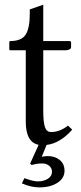

<svg xmlns="http://www.w3.org/2000/svg" viewBox="-20 -604 343 815"><path d="M159.2 89.8Q134.8 89.8 114.3 96.7L107.9 90.3L144 10.7Q89.4 0 89.4 -87.4V-390.6H24.4Q19.5 -390.6 19.5 -394.5V-425.8Q19.5 -429.7 23.4 -429.7Q71.3 -429.7 88.9 -457Q106.4 -484.4 106.4 -544.9V-564L163.6 -584V-429.7H273.9Q281.7 -429.7 281.7 -423.8V-403.8Q281.7 -397.5 274.4 -394Q267.1 -390.6 258.3 -390.6H163.6V-134.8Q163.6 -85.9 170.7 -64.7Q177.7 -43.5 197.3 -43.5Q233.4 -43.5 268.6 -70.8L286.6 -53.7Q234.9 4.4 177.7 11.2L157.2 61.5Q168.9 58.6 183.1 58.6Q213.9 58.6 233.9 75.4Q253.9 92.3 253.9 120.6Q253.9 152.3 223.9 171.9Q193.8 191.4 147.5 191.4Q111.3 191.4 72.8 174.3L83.5 152.3Q121.1 166 140.6 166Q165 166 182.9 155Q200.7 144 200.7 125Q200.7 109.4 188.7 99.6Q176.8 89.8 159.2 89.8Z"/></svg>

Font: Libertinage
Style: b
Weight: 400
Designer: OSP
Foundry: OSP
Version: Version 1.0; 2008; OFL relea